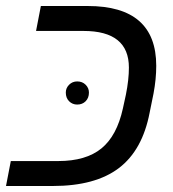

<svg xmlns="http://www.w3.org/2000/svg" viewBox="-31 -619 576 639"><path d="M145 0H-11L5 -83H163Q255 -83 306.5 -125Q358 -167 378 -258L388 -304Q398 -354 398 -394Q398 -516 247 -516H89L105 -599H261Q489 -599 489 -400Q489 -356 480 -308L467 -244Q443 -119 364.5 -59.5Q286 0 145 0ZM188 -311Q188 -326 199 -337Q210 -348 226 -348Q243 -348 254 -337Q265 -326 265 -311Q265 -293 254 -282Q243 -271 226 -271Q210 -271 199 -282Q188 -293 188 -311Z"/></svg>

Font: Libra Sans
Style: Italic
Weight: 400
Italic angle: -12°
Foundry: Context Ltd
Version: Version 1.002